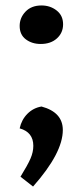

<svg xmlns="http://www.w3.org/2000/svg" viewBox="-20 -520 304 703"><path d="M52 -50Q59 -82 80.5 -103.5Q102 -125 132 -130Q210 -109 210 -44Q210 40 101 163L55 127Q81 85 91.5 61Q102 37 102 14Q102 -36 52 -50ZM52 -425Q52 -455 73.5 -477.5Q95 -500 132 -500Q164 -500 187.5 -481.5Q211 -463 211 -431Q211 -400 188.5 -379.5Q166 -359 129 -359Q97 -359 74.5 -376Q52 -393 52 -425Z"/></svg>

Font: Cantora One
Style: Regular
Weight: 400
Designer: Pablo Impallari, Rodrigo Fuenzalida
Foundry: Pablo Impallari
Version: Version 1.002; ttfautohint (v0.8) -G 200 -r 50